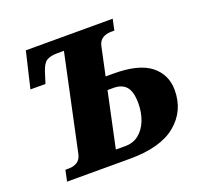

<svg xmlns="http://www.w3.org/2000/svg" viewBox="-123 -856 1051 997"><g transform="rotate(-20 402.0 -357.0)"><path d="M84 0 97 -61H115Q143 -61 162.5 -73.5Q182 -86 188 -114L301 -644H266Q227 -644 206 -631.5Q185 -619 171 -575L152 -515H69L116 -714H596L583 -653H565Q537 -653 517.5 -640.5Q498 -628 492 -600L459 -445H502Q642 -445 707 -393.5Q772 -342 772 -256Q772 -141 686.5 -70.5Q601 0 432 0ZM379 -70H432Q475 -70 506 -94.5Q537 -119 554 -161.5Q571 -204 571 -256Q571 -320 547.5 -347.5Q524 -375 477 -375H444Z"/></g></svg>

Font: Noto Serif Black
Style: Italic
Weight: 900
Italic angle: -12°
Designer: Monotype Design Team
Foundry: Monotype Imaging Inc.
Version: Version 2.013